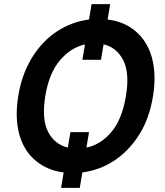

<svg xmlns="http://www.w3.org/2000/svg" viewBox="-20 -829 800 931"><path d="M68.5 -362.9Q77.4 -418.3 94.3 -464.5Q111.2 -510.7 135.7 -550.4Q160.2 -590.2 190.7 -622Q221.2 -653.8 256.4 -676.8Q291.5 -699.9 330.6 -714.5Q369.7 -729 411.6 -734.4L424 -808.9H514.2L501.8 -734.4Q583.1 -724.4 637.8 -677.2Q665.5 -653.8 685.4 -622Q705.3 -590.2 716.3 -550.6Q727.3 -511 729 -464Q730.8 -416.9 721.9 -362.9Q713.1 -308.6 696.6 -262.1Q680 -215.6 654.8 -175.8Q630 -136.4 599.4 -104.8Q568.9 -73.2 533.9 -50.1Q498.9 -27 459.9 -12.6Q420.8 1.8 379.3 7.1L366.8 82H276.3L288.7 7.1Q247.9 2.1 214.3 -12.3Q180.8 -26.6 152.7 -50.1Q124.6 -73.2 104.8 -104.9Q84.9 -136.7 73.9 -176.1Q62.9 -215.6 61.3 -262.6Q59.7 -309.7 68.5 -362.9ZM213.4 -189.3Q245.4 -128.2 308.9 -113.6L321.4 -188.2H411.6L399.1 -113.3Q468.4 -127.5 520.2 -188.9Q571.7 -250 590.6 -362.9Q609.4 -475.1 577.4 -537.3Q545.8 -599.1 482.2 -614L469.8 -539.1H379.6L392 -613.6Q323.9 -598.7 271 -536.9Q217.7 -474.4 199.6 -362.9Q181.5 -250.7 213.4 -189.3Z"/></svg>

Font: Inter P Semi Bold
Style: Italic
Weight: 600
Italic angle: 9.39999°
Designer: Rasmus Andersson
Foundry: rsms
Version: Version 3.018;git-588b23468